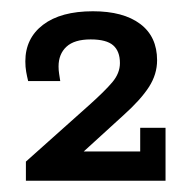

<svg xmlns="http://www.w3.org/2000/svg" viewBox="-20 -613 337 341"><path d="M26 -292V-326L138 -426Q166 -451 179.5 -467Q193 -483 193 -501Q193 -522 181 -532.5Q169 -543 141 -543Q112 -543 98 -530Q84 -517 84 -495Q84 -488 85 -482Q86 -476 87 -469H30Q28 -477 26.5 -485.5Q25 -494 25 -504Q25 -545 56.5 -569Q88 -593 145 -593Q199 -593 229 -570.5Q259 -548 259 -506Q259 -481 244.5 -458.5Q230 -436 200 -409L98 -316L74 -344H229V-386H274V-292Z"/></svg>

Font: Rokkitt SemiBold Medium
Style: Regular
Weight: 500
Version: Version 3.103